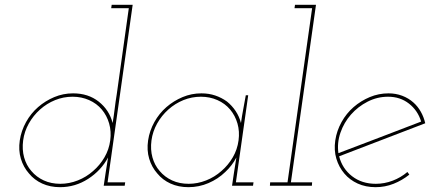

<svg xmlns="http://www.w3.org/2000/svg" viewBox="-20 -770 1783 796"><path d="M418 -54 410 0H497L499 -14H426L530 -750H443L441 -736H514L464 -379Q459 -349 455.5 -319.5Q452 -290 447 -260Q433 -314 389.5 -348.5Q346 -383 283 -383Q242 -383 205 -367.5Q168 -352 138 -326Q108 -300 88 -264Q68 -228 62 -188Q56 -147 66.5 -112Q77 -77 100 -51Q122 -24 155 -9Q188 6 229 6Q292 6 345.5 -28.5Q399 -63 428 -117Q426 -101 423 -85.5Q420 -70 418 -54ZM76 -188Q81 -225 99.5 -258Q118 -291 146 -316Q174 -341 208.5 -355Q243 -369 281 -369Q318 -369 349.5 -355Q381 -341 402 -316Q423 -291 432.5 -258Q442 -225 437 -188Q432 -150 413 -117.5Q394 -85 366 -61Q338 -36 302.5 -22Q267 -8 230 -8Q192 -8 161.5 -22Q131 -36 110 -61Q89 -85 80 -117.5Q71 -150 76 -188Z M594 -188Q588 -147 598.5 -112Q609 -77 632 -51Q654 -24 687 -9Q720 6 761 6Q805 6 844.5 -11Q884 -28 914 -57Q928 -70 939.5 -85Q951 -100 960 -117Q958 -101 955 -85.5Q952 -70 950 -54L942 0H1029L1031 -14H958L1009 -375H999Q994 -346 988.5 -317.5Q983 -289 979 -260Q972 -287 957 -309.5Q942 -332 921 -349Q899 -365 872.5 -374Q846 -383 815 -383Q774 -383 737 -367.5Q700 -352 670 -326Q640 -300 620 -264Q600 -228 594 -188ZM608 -188Q613 -225 631.5 -258Q650 -291 678 -316Q706 -341 740.5 -355Q775 -369 813 -369Q850 -369 881.5 -355Q913 -341 934 -316Q955 -291 964.5 -258Q974 -225 969 -188Q964 -150 945 -117.5Q926 -85 898 -61Q870 -36 834.5 -22Q799 -8 762 -8Q724 -8 693.5 -22Q663 -36 642 -61Q621 -85 612 -117.5Q603 -150 608 -188Z M1100 -14 1099 0H1273L1274 -14H1186L1290 -750H1203L1201 -736H1274L1172 -14Z M1589 -369Q1639 -369 1675.5 -340.5Q1712 -312 1726 -266Q1640 -233 1555 -200.5Q1470 -168 1383 -135Q1377 -178 1391.5 -220Q1406 -262 1435 -295Q1464 -328 1504 -348.5Q1544 -369 1589 -369ZM1743 -259Q1737 -285 1724.5 -307Q1712 -329 1694 -345Q1674 -363 1647.5 -373Q1621 -383 1591 -383Q1550 -383 1513 -367.5Q1476 -352 1446 -326Q1416 -300 1396 -264Q1376 -228 1370 -188Q1364 -147 1374.5 -112Q1385 -77 1408 -50Q1430 -24 1463 -9Q1496 6 1537 6Q1576 6 1611.5 -8Q1647 -22 1677 -46Q1675 -49 1673 -51.5Q1671 -54 1669 -57Q1642 -34 1608 -21Q1574 -8 1538 -8Q1480 -8 1439.5 -39.5Q1399 -71 1386 -122Q1476 -157 1564.5 -190.5Q1653 -224 1743 -259Z"/></svg>

Font: Josefin Slab Thin
Style: Italic
Weight: 100
Italic angle: -12°
Designer: Santiago Orozco
Foundry: Typemade
Version: Version 2.000